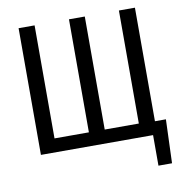

<svg xmlns="http://www.w3.org/2000/svg" viewBox="-93 -801 1029 1061"><g transform="rotate(-10 421.0 -270.0)"><path d="M170.9 -710.9V-76.7H363.8V-710.9H452.6V-76.7H644V-710.9H733.9V-73.7H795.4L786.6 171.4H710.4V0H81.1V-710.9Z"/></g></svg>

Font: Roboto Condensed
Style: Regular
Weight: 400
Designer: Google
Version: Version 2.001047; 2015